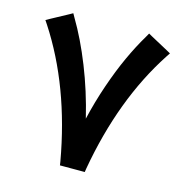

<svg xmlns="http://www.w3.org/2000/svg" viewBox="-102 -776 832 870"><g transform="rotate(15 314.0 -341.0)"><path d="M253.4 -16.6Q193.5 -356.2 33.8 -601L21.7 -619.1L40.8 -629.7L118.9 -672L136 -681.6L145.6 -664.5Q196.5 -579.3 240.8 -468Q285.1 -356.7 314.4 -234.8Q333.5 -317.4 361.2 -398Q388.9 -478.6 418.9 -543.8Q448.9 -609.1 482.1 -664.5L491.7 -681.6L508.8 -672L586.9 -629.7L606 -619.1L594 -601Q434.8 -357.2 374.8 -16.6L372.3 0H355.2H273H255.9Z"/></g></svg>

Font: Vazir FD
Style: Bold
Weight: 700
Foundry: DejaVu fonts team - Redesigned by Saber Rastikerdar
Version: Version 21.10;October 20, 2019;FontCreator 12.0.0.2547 64-bi